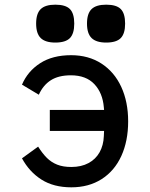

<svg xmlns="http://www.w3.org/2000/svg" viewBox="-20 -789 640 821"><path d="M74 -112 143 -162Q162 -132 180.8 -113.5Q199.5 -95 224.5 -85Q249.5 -75 285 -75Q327.5 -75 358.2 -91.5Q389 -108 405.8 -137.8Q422.5 -167.5 424 -207L425 -229H193V-319H425L424 -330Q419 -391.5 383.5 -429.2Q348 -467 283 -467Q230.5 -467 197.5 -446Q164.5 -425 146 -384L74 -427Q98.5 -484.5 151.8 -518.8Q205 -553 284 -553Q358.5 -553 413.8 -517.2Q469 -481.5 498.5 -417.5Q528 -353.5 528 -270Q528 -186 498.8 -122Q469.5 -58 414.5 -23Q359.5 12 285 12Q209.5 12 157.5 -21Q105.5 -54 74 -112ZM134.5 -688Q134.5 -731 154 -750Q173.5 -769 216.5 -769Q260.5 -769 279 -750.2Q297.5 -731.5 297.5 -688Q297.5 -645 278.8 -626Q260 -607 216.5 -607Q174 -607 154.2 -626.2Q134.5 -645.5 134.5 -688ZM352 -688Q352 -731 371.5 -750Q391 -769 434 -769Q478 -769 496.5 -750.2Q515 -731.5 515 -688Q515 -645 496.2 -626Q477.5 -607 434 -607Q391.5 -607 371.8 -626.2Q352 -645.5 352 -688Z"/></svg>

Font: JuliaMono
Style: Bold
Weight: 700
Monospace: yes
Designer: cormullion
Foundry: corm
Version: Version 0.055; ttfautohint (v1.8.4)